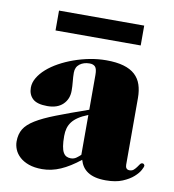

<svg xmlns="http://www.w3.org/2000/svg" viewBox="-74 -690 691 762"><g transform="rotate(10 271.5 -308.5)"><path d="M446.3 -623.5V-543.5H103V-623.5ZM289.6 -235.8Q266.1 -226.6 250.7 -216.3Q235.4 -206.1 226.3 -194.1Q217.3 -182.1 213.4 -168.2Q209.5 -154.3 209.5 -137.2Q209.5 -112.3 212.2 -96.2Q214.8 -80.1 220.2 -70.8Q225.6 -61.5 233.2 -57.9Q240.7 -54.2 250.5 -54.2Q263.2 -54.2 272.9 -61.3Q282.7 -68.4 289.6 -75.2ZM289.6 -397Q289.6 -421.4 282 -429.7Q274.4 -438 259.3 -438Q235.4 -438 219.5 -425.8Q203.6 -413.6 203.6 -391.1Q203.6 -374 205.6 -355.5Q207.5 -336.9 207.5 -318.8Q207.5 -285.2 185.3 -263.7Q163.1 -242.2 122.6 -242.2Q81.1 -242.2 63.5 -258.8Q45.9 -275.4 45.9 -303.2Q45.9 -323.2 57.4 -342.8Q68.8 -362.3 88.6 -379.9Q108.4 -397.5 135.3 -412.4Q162.1 -427.2 192.9 -438.2Q223.6 -449.2 256.8 -455.6Q290 -461.9 322.8 -461.9Q363.8 -461.9 392.3 -453.6Q420.9 -445.3 438.5 -429.2Q456.1 -413.1 463.9 -389.6Q471.7 -366.2 471.7 -335.9V-66.9Q471.7 -58.1 475.8 -53Q480 -47.9 488.3 -47.9Q498.5 -47.9 504.9 -53.5Q511.2 -59.1 516.1 -65.9Q521 -72.8 524.9 -78.4Q528.8 -84 534.7 -84Q538.6 -84 541 -81.1Q543.5 -78.1 543.5 -75.2Q543.5 -71.3 536.4 -57.9Q529.3 -44.4 512.9 -29.8Q496.6 -15.1 469.5 -3.7Q442.4 7.8 402.3 7.8Q377.9 7.8 360.1 3.4Q342.3 -1 329.6 -9.3Q316.9 -17.6 308.8 -29.3Q300.8 -41 296.4 -56.2Q255.9 -23.9 219.5 -8.1Q183.1 7.8 145.5 7.8Q114.3 7.8 91.8 -0.2Q69.3 -8.3 54.9 -21.5Q40.5 -34.7 33.9 -50.8Q27.3 -66.9 27.3 -83Q27.3 -112.3 39.8 -133.1Q52.2 -153.8 82.3 -172.4Q112.3 -190.9 162.6 -210.4Q212.9 -230 289.6 -256.8Z"/></g></svg>

Font: XB Zar
Style: Bold
Weight: 700
Designer: Behnam
Foundry: Irmug
Version: Version 8.005 2009